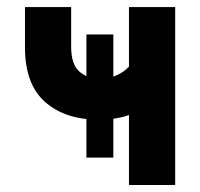

<svg xmlns="http://www.w3.org/2000/svg" viewBox="-20 -528 571 548"><path d="M226.6 -429.7V-78.1H303.5V-429.7ZM260.4 -186.5Q307.1 -186.5 340.6 -197.1Q374.1 -207.8 395 -221.4Q416 -235.1 425.9 -245.7Q435.8 -256.3 435.8 -256.3L359.9 -352.5Q359.9 -352.5 354.5 -345.1Q349.1 -337.6 337.6 -328.1Q326.2 -318.6 308.3 -311.2Q290.5 -303.7 265.6 -303.7Q228.8 -303.7 205.9 -324.3Q183.1 -345 183.1 -394.5V-507.8H51.3V-393.1Q51.3 -287.4 108.8 -236.9Q166.3 -186.5 260.4 -186.5ZM348.1 0H480V-507.8H348.1Z"/></svg>

Font: Giphurs
Style: Regular
Weight: 400
Version: Version 2.010